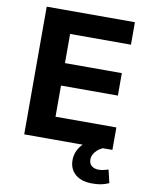

<svg xmlns="http://www.w3.org/2000/svg" viewBox="-97 -775 812 1044"><g transform="rotate(10 309.0 -253.0)"><path d="M75 0V-705H562V-581H226V-420H540V-296H226V-124H562V0ZM485 199Q425 199 391.5 170Q358 141 358 92Q358 48 387.5 11Q417 -26 465 -45L509 0Q493 7 480 18.5Q467 30 460 43.5Q453 57 453 72Q453 95 468 107Q483 119 506 119Q521 119 533.5 116Q546 113 560 109L577 181Q554 191 533 195Q512 199 485 199Z"/></g></svg>

Font: Nunito Sans 11pt ExtraBold
Style: Regular
Weight: 800
Version: Version 3.101;gftools[0.9.27]